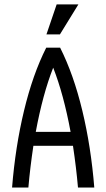

<svg xmlns="http://www.w3.org/2000/svg" viewBox="-20 -842 478 862"><path d="M34.2 0Q48.8 -182.6 87.9 -345.2Q127 -507.8 187.5 -627.9H250Q310.5 -507.8 349.6 -345.2Q388.7 -182.6 403.3 0H330.1Q322.3 -89.8 307.6 -187.5H129.9Q115.2 -89.8 107.4 0ZM296.9 -250Q265.6 -418.9 218.8 -538.1Q171.9 -418.9 140.6 -250ZM332 -822.3 249 -687.5H188.5L234.4 -822.3Z"/></svg>

Font: Sudo Variable
Style: Regular
Weight: 400
Monospace: yes
Designer: Jens Kutilek
Foundry: Jens Kutilek
Version: Version 0.040